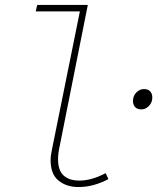

<svg xmlns="http://www.w3.org/2000/svg" viewBox="-20 -742 640 774"><path d="M296 12Q248 12 216 -14Q184 -40 184 -96Q184 -115 190 -142L302 -696H124L130 -722H334L220 -150Q214 -123 214 -100Q214 -55 236.5 -34.5Q259 -14 300 -14Q349 -14 406 -44L417 -20Q389 -5 358.5 3.5Q328 12 296 12ZM550 -301Q533 -301 524.5 -310.5Q516 -320 516 -335Q516 -355 529.5 -369Q543 -383 560 -383Q577 -383 585.5 -373.5Q594 -364 594 -349Q594 -329 580.5 -315Q567 -301 550 -301Z"/></svg>

Font: Source Code Pro ExtraLight
Style: Italic
Weight: 200
Italic angle: -11°
Monospace: yes
Designer: Paul D. Hunt, Teo Tuominen
Foundry: Adobe Systems Incorporated
Version: Version 1.050;PS 1.000;hotconv 16.6.51;makeotf.lib2.5.65220